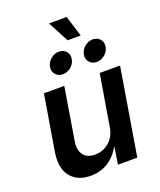

<svg xmlns="http://www.w3.org/2000/svg" viewBox="-166 -1025 944 1134"><g transform="rotate(-20 306.0 -458.0)"><path d="M207 6.8Q123 6.8 80.6 -46.9Q38.1 -100.6 54.2 -198.7L111.8 -545.9H239.7L186 -218.8Q176.8 -164.1 200 -133.1Q223.1 -102.1 272.9 -102.1Q323.2 -102.1 361.6 -134.8Q399.9 -167.5 409.2 -226.6L462.4 -545.9H590.3L500 0H378.4L395.5 -109.4Q327.6 6.8 207 6.8ZM468.8 -612.8Q440.4 -612.8 423.6 -632.3Q406.7 -651.9 411.6 -679.7Q416.5 -707.5 439.7 -727.1Q462.9 -746.6 490.7 -746.6Q519 -746.6 536.1 -727.1Q553.2 -707.5 548.3 -679.7Q543.5 -651.9 520.3 -632.3Q497.1 -612.8 468.8 -612.8ZM256.3 -612.8Q228 -612.8 211.2 -632.3Q194.3 -651.9 198.7 -679.7Q203.6 -707.5 226.8 -727.1Q250 -746.6 278.3 -746.6Q306.6 -746.6 323.5 -727.1Q340.3 -707.5 335.4 -679.7Q331.1 -651.9 307.6 -632.3Q284.2 -612.8 256.3 -612.8ZM350.1 -792 281.2 -923.3H392.1L432.6 -792Z"/></g></svg>

Font: Inter Semi Bold
Style: Italic
Weight: 600
Italic angle: -9.39999°
Designer: Rasmus Andersson
Foundry: rsms
Version: Version 4.000;git-3c8e0fc